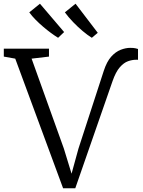

<svg xmlns="http://www.w3.org/2000/svg" viewBox="-40 -1005 767 1033"><path d="M299.5 8 42 -689.5 -19.5 -700.5V-743H223.5V-700.5L130 -689.5L303.5 -206L345 -70.5L382 -205L518.5 -624.5Q534.5 -673.5 558.2 -700Q582 -726.5 609 -737Q636 -747.5 660.5 -747.5Q679 -747.5 688.8 -745.2Q698.5 -743 702.5 -741.5V-682.5Q702.5 -683.5 699.2 -683.5Q696 -683.5 692 -683.5Q671 -683.5 648.5 -675.5Q626 -667.5 604.5 -643Q583 -618.5 565.5 -568.5L365 8ZM272 -802Q255 -812.5 234.5 -827.5Q214 -842.5 192.5 -860.8Q171 -879 151.5 -898.8Q132 -918.5 117.5 -938.5L175 -985L305 -832.5L273 -802ZM453.5 -802Q431 -816 405 -837.8Q379 -859.5 353.8 -885.8Q328.5 -912 309 -938.5L366.5 -985L486 -828.5L454.5 -802Z"/></svg>

Font: Merriweather 20pt Light
Style: Regular
Weight: 300
Version: Version 2.100